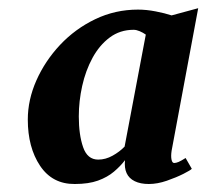

<svg xmlns="http://www.w3.org/2000/svg" viewBox="-20 -826 516 480"><path d="M409 -449Q407 -435.5 408.8 -427Q410.5 -418.5 415.5 -418.5Q420 -418.5 426.5 -421.2Q433 -424 444 -431L459.5 -404Q456.5 -400.5 438.8 -391.5Q421 -382.5 397.2 -374.2Q373.5 -366 352 -366Q331 -366 316.8 -373Q302.5 -380 296.5 -393.2Q290.5 -406.5 292.5 -425.5Q281 -410.5 264.8 -396.8Q248.5 -383 225 -374.5Q201.5 -366 167 -366Q111 -365.5 80.2 -411.5Q49.5 -457.5 49.5 -527Q49.5 -576.5 71 -625Q92.5 -673.5 130.2 -713.8Q168 -754 218 -778Q268 -802 325 -802Q346 -802 369.2 -797.5Q392.5 -793 409 -787.5L475.5 -805.5ZM344.5 -739.5Q337.5 -744.5 329.2 -748Q321 -751.5 314 -751.5Q280 -751.5 254.2 -732.2Q228.5 -713 211.2 -681.2Q194 -649.5 185.5 -611.2Q177 -573 177 -535Q177 -489 187.8 -458Q198.5 -427 225.5 -427Q244 -427 261.5 -436.8Q279 -446.5 291.5 -459.5Z"/></svg>

Font: Merriweather ExtraBold
Style: Italic
Weight: 800
Italic angle: -7.8°
Version: Version 2.101